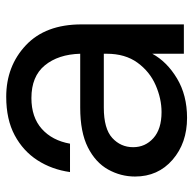

<svg xmlns="http://www.w3.org/2000/svg" viewBox="-22 -574 607 602"><g transform="rotate(-90 281.0 -273.5)"><path d="M212 10Q133 10 80.5 -35.5Q28 -81 28 -153Q28 -198 50 -237.5Q72 -277 119.5 -301Q167 -325 244 -325H413Q411 -394 376.5 -436Q342 -478 274 -478Q214 -478 177.5 -445.5Q141 -413 131 -357H42Q50 -414 79 -459Q108 -504 157.5 -530.5Q207 -557 278 -557Q374 -557 439.5 -495.5Q505 -434 505 -321V0H413V-99Q388 -53 335.5 -21.5Q283 10 212 10ZM230 -70Q272 -70 314.5 -88.5Q357 -107 385 -145.5Q413 -184 413 -242V-251H244Q178 -251 149 -224.5Q120 -198 120 -159Q120 -121 148.5 -95.5Q177 -70 230 -70Z"/></g></svg>

Font: Ulagadi Sans
Style: Regular
Weight: 400
Designer: Ninad Kale (Devanagari), Jonny Pinhorn (Latin)
Foundry: Indian Type Foundry
Version: Version 3.01;March 29, 2020;FontCreator 12.0.0.2522 64-bit; 